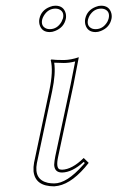

<svg xmlns="http://www.w3.org/2000/svg" viewBox="-20 -639 410 671"><path d="M152.3 -321.8Q167 -391.6 157.2 -429.2L159.7 -431.2Q171.4 -429.2 203.1 -429.2Q228.5 -429.7 255.4 -439Q255.4 -438 236.8 -342.8L183.1 -90.8Q174.8 -51.8 189 -46.9Q192.9 -45.9 196.8 -45.9Q231.9 -46.9 272.5 -86.9L290 -69.8Q235.4 0 183.6 10.3Q175.8 11.7 169.4 12.2Q103 12.2 97.2 -40.5Q96.2 -55.2 99.1 -70.8ZM277.8 -573.2Q284.2 -603.5 314.9 -615.2Q324.2 -619.1 333.5 -619.1Q361.8 -619.1 369.1 -592.8Q371.6 -582.5 369.6 -573.2Q363.3 -543 332.5 -530.8Q323.2 -526.9 314 -526.9Q285.6 -526.9 278.3 -553.2Q275.9 -563.5 277.8 -573.2ZM117.7 -573.2Q124 -603.5 154.8 -615.2Q164.1 -619.1 173.8 -619.1Q202.1 -619.1 209.5 -592.8Q211.9 -582.5 210 -573.2Q203.6 -543 172.4 -530.8Q163.1 -526.9 153.8 -526.9Q125.5 -526.9 118.2 -553.2Q115.7 -563.5 117.7 -573.2ZM162.1 -319.8 108.9 -68.8Q98.1 -11.2 147.5 0Q158.2 2 169.4 2Q213.4 2 269.5 -61.5Q273.4 -65.9 276.4 -69.3L272.5 -73.2Q232.4 -36.6 196.8 -36.1Q171.4 -36.1 169.4 -61.5Q169.4 -63.5 169.4 -64.5Q169.9 -75.2 173.3 -93.3L227.1 -345.2Q232.4 -371.1 242.7 -424.3Q222.2 -418.9 203.1 -418.9Q187.5 -418.9 169.4 -419.9Q175.3 -382.3 162.1 -319.8ZM287.6 -570.8Q282.2 -546.4 303.2 -538.6Q308.6 -537.1 314 -537.1Q339.8 -537.1 355 -562.5Q358.4 -569.3 359.9 -575.2Q365.2 -599.6 344.2 -607.4Q338.9 -608.9 333.5 -608.9Q307.6 -608.9 292.5 -583.5Q289.1 -576.7 287.6 -570.8ZM127.4 -570.8Q122.1 -546.4 143.6 -538.6Q148.9 -537.1 153.8 -537.1Q179.7 -537.1 194.8 -562.5Q198.2 -569.3 200.2 -575.2Q205.6 -599.6 184.1 -607.4Q178.7 -608.9 173.8 -608.9Q147.9 -608.9 132.8 -583.5Q128.9 -576.7 127.4 -570.8Z"/></svg>

Font: Linux Biolinum Outline O
Style: Italic
Weight: 400
Italic angle: -12°
Designer: Philipp H. Poll
Foundry: Philipp H. Poll
Version: Version 0.6.2